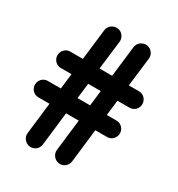

<svg xmlns="http://www.w3.org/2000/svg" viewBox="-165 -781 829 896"><g transform="rotate(30 250.0 -332.5)"><path d="M246.1 -39.6C243.7 -16.6 260.7 5.9 285.2 9.3C309.6 12.2 331.5 -4.4 334.5 -29.3L355.5 -209.5H419.4C443.4 -209.5 462.4 -229.5 462.4 -253.9C462.4 -277.3 443.4 -297.9 419.4 -297.9H366.2L376 -380.4H441.9C465.8 -380.4 484.9 -400.4 484.9 -424.8C484.9 -448.2 465.8 -468.8 441.9 -468.8H386.2L404.8 -623.5C407.7 -647.9 390.6 -669.9 366.7 -673.3C341.8 -675.8 318.8 -659.7 315.9 -633.8L296.4 -468.8H228.5L247.1 -623.5C250 -647.9 232.9 -669.9 209 -673.3C184.1 -675.8 161.1 -659.7 158.2 -633.8L138.7 -468.8H70.3C46.4 -468.8 27.3 -448.7 27.3 -424.3C27.3 -400.9 46.4 -380.4 70.3 -380.4H128.4L118.7 -297.9H47.9C23.9 -297.9 4.9 -277.8 4.9 -253.4C4.9 -230 23.9 -209.5 47.9 -209.5H108.4L88.4 -39.6C85.9 -16.6 103 5.9 127.4 9.3C151.9 12.2 173.8 -4.4 176.8 -29.3L197.8 -209.5H266.1ZM218.3 -380.4H286.1L276.4 -297.9H208.5Z"/></g></svg>

Font: Supermercado One
Style: Regular
Weight: 400
Designer: James Grieshaber
Foundry: James Grieshaber
Version: Version 1.002